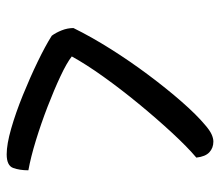

<svg xmlns="http://www.w3.org/2000/svg" viewBox="-62 -591 659 575"><g transform="rotate(90 267.5 -303.5)"><path d="M87 -129Q78 -141 71 -158.5Q64 -176 64 -194Q90 -247 126.5 -305Q163 -363 204.5 -418.5Q246 -474 285 -518.5Q324 -563 354 -588Q370 -602 382 -607.5Q394 -613 404 -613Q423 -613 436 -601Q449 -589 452 -562Q420 -535 377.5 -489Q335 -443 291 -389.5Q247 -336 209.5 -283.5Q172 -231 149 -189Q168 -174 208.5 -155Q249 -136 299.5 -116.5Q350 -97 400.5 -81.5Q451 -66 490 -59Q490 -33 483 -13.5Q476 6 442 6Q412 6 365 -7.5Q318 -21 265 -42.5Q212 -64 164.5 -87Q117 -110 87 -129Z"/></g></svg>

Font: Baloo Bhaijaan 2
Style: Regular
Weight: 400
Designer: Sanskriti Dholi, Noopur Datye and Ek Type
Foundry: Ek Type
Version: Version 1.701